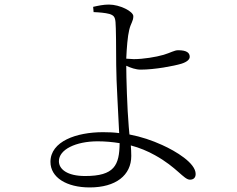

<svg xmlns="http://www.w3.org/2000/svg" viewBox="-20 -787 1040 841"><path d="M390 -734C414 -733 440 -731 459 -726C478 -720 484 -713 486 -690C488 -672 489 -570 489 -502C489 -432 499 -278 502 -204C480 -207 456 -208 431 -208C315 -208 201 -168 201 -78C201 -10 271 34 373 34C487 34 555 -19 555 -104C555 -121 554 -136 553 -150C591 -140 627 -125 659 -107C755 -54 785 0 812 0C827 0 837 -8 837 -25C837 -73 750 -125 690 -152C646 -172 599 -188 547 -198L544 -231C537 -311 533 -452 533 -499C552 -490 575 -482 596 -482C658 -482 742 -498 775 -508C800 -516 811 -527 811 -538C811 -555 799 -567 760 -567C744 -567 727 -556 697 -547C663 -537 607 -528 566 -528L533 -530C535 -577 539 -628 546 -656C553 -686 564 -694 564 -716C564 -737 505 -767 457 -767C433 -767 410 -762 388 -757ZM504 -160C503 -63 481 -16 353 -16C274 -16 238 -46 238 -81C238 -132 312 -168 408 -168C441 -168 473 -165 504 -160Z"/></svg>

Font: Noto Serif SC Light
Style: Regular
Weight: 300
Designer: Ryoko NISHIZUKA 西塚涼子 (kana & ideographs); Frank Grießhammer (Latin, Greek & Cyrillic); Wenlong ZHANG 张文龙 (bopomofo); San
Foundry: Adobe
Version: Version 2.001;hotconv 1.1.0;makeotfexe 2.6.0